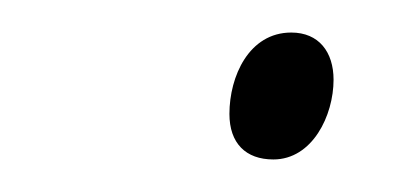

<svg xmlns="http://www.w3.org/2000/svg" viewBox="-20 -554 244 118"><path d="M148 -456C172 -456 185 -483 185 -505C185 -522 176 -534 159 -534C133 -534 121 -507 121 -484C121 -466 131 -456 148 -456Z"/></svg>

Font: Noto Sans SemiCondensed ExtraLight
Style: Italic
Weight: 200
Width: 4
Italic angle: -12°
Designer: Monotype Design Team
Foundry: Monotype Imaging Inc.
Version: Version 2.013